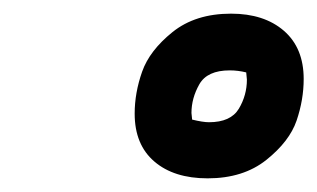

<svg xmlns="http://www.w3.org/2000/svg" viewBox="-20 -714 469 284"><path d="M179.2 -545.9Q179.2 -576.7 190.2 -607.9Q201.2 -639.2 235.1 -666.5Q269 -693.8 321.8 -693.8Q370.6 -693.8 399.9 -668.5Q429.2 -643.1 429.2 -597.2Q429.2 -566.4 418.7 -535.6Q408.2 -504.9 374 -477.5Q339.8 -450.2 287.1 -450.2Q237.3 -450.2 208.3 -475.1Q179.2 -500 179.2 -545.9ZM263.2 -546.9 264.2 -537.1Q280.3 -533.2 289.1 -533.2Q321.3 -533.2 333.3 -553.2Q345.2 -573.2 345.2 -596.2L344.2 -606.9Q332 -609.9 319.8 -609.9Q286.6 -609.9 274.9 -589.4Q263.2 -568.8 263.2 -546.9Z"/></svg>

Font: CMU Sans Serif
Style: BoldOblique
Weight: 700
Italic angle: -12°
Version: Version 0.7.0